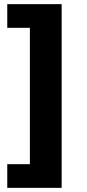

<svg xmlns="http://www.w3.org/2000/svg" viewBox="-20 -725 421 925"><path d="M15 180V66H124V-591H15V-705H277V180Z"/></svg>

Font: Nunito Sans 11pt ExtraBold
Style: Regular
Weight: 800
Version: Version 3.101;gftools[0.9.27]